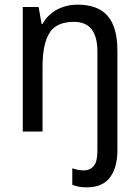

<svg xmlns="http://www.w3.org/2000/svg" viewBox="-20 -659 599 826"><path d="M353 147Q333 147 318 144Q303 141 291 136V65Q303 69 315 71.5Q327 74 342 74Q367 74 383 55.5Q399 37 399 -10V-438Q399 -565 298 -565Q223 -565 193 -517.5Q163 -470 163 -372V-93H78V-629H146L159 -556H163Q186 -597 226 -618Q266 -639 313 -639Q402 -639 443.5 -590Q485 -541 485 -443V-12Q485 62 453 104.5Q421 147 353 147Z"/></svg>

Font: Noto Sans Telugu UI SemiCondensed
Style: Regular
Weight: 400
Width: 4
Designer: Jelle Bosma - Monotype Design Team
Foundry: Monotype Imaging Inc.
Version: Version 2.005; ttfautohint (v1.8.4.7-5d5b)